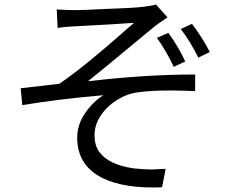

<svg xmlns="http://www.w3.org/2000/svg" viewBox="-20 -789 1040 853"><path d="M253 -746Q289 -744 311 -744Q354 -744 422 -748Q571 -753 619 -759Q658 -764 673 -769L724 -712Q705 -699 698 -694Q680 -682 670 -674L619 -632L556 -580Q454 -495 371 -428Q625 -458 847 -458V-384Q790 -387 735 -387Q652 -387 593 -379Q545 -373 500 -345Q455 -317 427.5 -275.5Q400 -234 400 -189Q400 -138 425 -109Q467 -57 573 -41Q623 -36 654 -36Q665 -36 716 -39L700 43L662 44Q497 44 410 -12.5Q323 -69 323 -177Q323 -235 357.5 -285.5Q392 -336 439 -366Q241 -349 79 -322L72 -397L160 -407L244 -417Q357 -494 547 -663L575 -687Q581 -688 536 -685L476 -681L366 -675L312 -672Q275 -671 236 -665L232 -747ZM803 -516 752 -492Q716 -567 677 -621L728 -643Q772 -583 803 -516ZM912 -558 861 -533Q825 -606 783 -660L833 -683Q853 -657 875 -622.5Q897 -588 912 -558Z"/></svg>

Font: Merged Yaku Han JP
Style: Regular
Weight: 400
Designer: Ryoko NISHIZUKA 西塚涼子 (kana, bopomofo & ideographs); Paul D. Hunt (Latin, Greek & Cyrillic); Sandoll Communications 산돌커뮤니
Foundry: Adobe
Version: Version 2.004